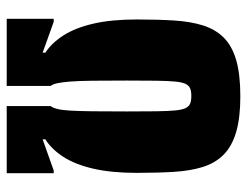

<svg xmlns="http://www.w3.org/2000/svg" viewBox="-102 -634 736 572"><g transform="rotate(90 266.0 -348.0)"><path d="M36 0V-140H45L137 -107V-115Q108 -134 85.5 -169Q63 -204 50.5 -258Q38 -312 38 -387Q38 -449 41 -498Q44 -547 55.5 -584Q67 -621 91.5 -646Q116 -671 158.5 -683.5Q201 -696 267 -696Q331 -696 373.5 -683.5Q416 -671 441 -646Q466 -621 477.5 -584Q489 -547 492 -498Q495 -449 495 -387Q495 -312 482.5 -258Q470 -204 447.5 -169Q425 -134 395 -115V-107L488 -140H496V0H296V-131Q301 -137 304.5 -150.5Q308 -164 309.5 -189Q311 -214 311.5 -255.5Q312 -297 312 -359Q312 -412 311.5 -446.5Q311 -481 309 -502Q307 -523 302 -533Q297 -543 288.5 -546.5Q280 -550 266 -550Q252 -550 243.5 -546.5Q235 -543 230 -533Q225 -523 223 -502Q221 -481 220.5 -446.5Q220 -412 220 -359Q220 -297 220.5 -255.5Q221 -214 223 -189Q225 -164 228 -150.5Q231 -137 236 -131V0Z"/></g></svg>

Font: Saira Condensed Black
Style: Regular
Weight: 900
Width: 3
Designer: Hector Gatti with collaboration of the Omnibus-Type team
Foundry: Omnibus-Type
Version: Version 1.101